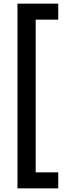

<svg xmlns="http://www.w3.org/2000/svg" viewBox="-20 -819 384 1055"><path d="M300 216V128H176V-711H300V-799H76V216Z"/></svg>

Font: Noto Sans Sinhala UI Condensed SemiBold
Style: Regular
Weight: 600
Width: 3
Designer: Jelle Bosma - Monotype Design Team
Foundry: Monotype Imaging Inc.
Version: Version 2.006